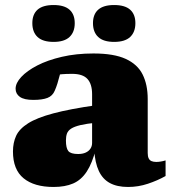

<svg xmlns="http://www.w3.org/2000/svg" viewBox="-20 -728 682 763"><path d="M363 -310V-240.5Q323.5 -236.5 299.5 -230.8Q275.5 -225 263 -217Q250.5 -209 246.2 -197.5Q242 -186 242 -170Q242 -139.5 251.5 -127.8Q261 -116 290.5 -116Q308 -116 320.2 -121.5Q332.5 -127 339.2 -137Q346 -147 346 -160V-353.5Q346 -394 327.5 -414.2Q309 -434.5 267 -434.5Q242.5 -434.5 227.8 -433.2Q213 -432 203 -430L227 -473Q222.5 -449.5 217.8 -430.5Q213 -411.5 208.2 -396.2Q203.5 -381 197.5 -367.5Q189 -347 168.8 -339Q148.5 -331 112 -331Q76 -331 59 -343Q42 -355 42 -375.5Q42 -398 64.5 -422.2Q87 -446.5 128 -467.8Q169 -489 225.8 -502.2Q282.5 -515.5 351.5 -515.5Q432.5 -515.5 479.5 -494Q526.5 -472.5 546.8 -432Q567 -391.5 567 -334.5V-120Q567 -106.5 570.8 -98.8Q574.5 -91 582 -87.8Q589.5 -84.5 601 -84.5Q608.5 -84.5 617.2 -85.8Q626 -87 638 -90.5V-28.5Q606 -10.5 567.8 2.2Q529.5 15 489 15Q445.5 15 416.8 -0.5Q388 -16 372.8 -48.5Q357.5 -81 354.5 -132L361.5 -138Q346.5 -79 324.5 -45.8Q302.5 -12.5 270.5 1.2Q238.5 15 193 15Q116 15 73.8 -19.5Q31.5 -54 31.5 -126Q31.5 -161 44.2 -188.5Q57 -216 91.8 -238Q126.5 -260 192 -277.5Q257.5 -295 363 -310ZM193 -561.5Q150 -561.5 129.2 -581Q108.5 -600.5 108.5 -636Q108.5 -671 129.2 -689.5Q150 -708 193 -708Q235.5 -708 256.2 -689.5Q277 -671 277 -636Q277 -600.5 256.2 -581Q235.5 -561.5 193 -561.5ZM433.5 -561.5Q391 -561.5 370.2 -581Q349.5 -600.5 349.5 -636Q349.5 -671 370.2 -689.5Q391 -708 433.5 -708Q476.5 -708 497.2 -689.5Q518 -671 518 -636Q518 -600.5 497.2 -581Q476.5 -561.5 433.5 -561.5Z"/></svg>

Font: Newsreader 9pt ExtraBold
Style: Regular
Weight: 800
Designer: Hugues Gentile
Foundry: Production Type
Version: Version 1.003